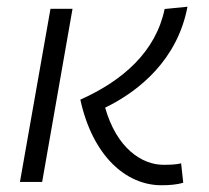

<svg xmlns="http://www.w3.org/2000/svg" viewBox="-20 -544 626 574"><path d="M462.4 9.8C487.8 9.8 509.3 7.8 527.8 2.4L521.5 -55.7C506.8 -52.2 491.7 -51.3 468.8 -51.3C403.8 -51.3 328.6 -101.1 294.4 -222.2C397.9 -272.5 510.7 -366.7 540.5 -523.9L472.2 -517.1C445.8 -390.1 348.1 -303.2 220.2 -246.1C256.8 -78.1 356.4 9.8 462.4 9.8ZM39.6 0H106L196.8 -517.6H130.9Z"/></svg>

Font: Cascadia Mono NF Light
Style: Italic
Weight: 300
Italic angle: -10°
Monospace: yes
Designer: Aaron Bell
Foundry: Saja Typeworks
Version: Version 2404.023